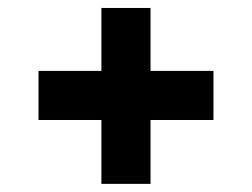

<svg xmlns="http://www.w3.org/2000/svg" viewBox="-20 -596 626 477"><path d="M354 -576.2V-419.9H510.3V-297.9H354V-139.2H231.9V-297.9H75.7V-419.9H231.9V-576.2Z"/></svg>

Font: Lesson One Extra
Style: Regular
Weight: 800
Designer: But Ko, Victor Gaultney, Annie Olsen, Julie Remington, Don Collingsworth, Eric Hays, Becca Hirsbrunner
Version: Version 1.100